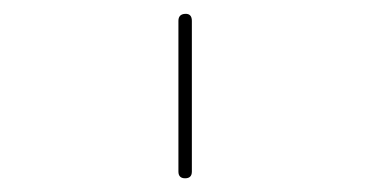

<svg xmlns="http://www.w3.org/2000/svg" viewBox="-20 -800 540 280"><path d="M240.2 -549.8V-769.5Q240.2 -779.3 250 -779.8Q259.8 -780.3 259.8 -769.5V-549.8Q259.8 -540 250 -540Q240.2 -540 240.2 -549.8Z"/></svg>

Font: Rounded-X Mgen+ 1m thin
Style: Regular
Weight: 100
Designer: [Source Han Sans]
Ryoko NISHIZUKA  (kana & ideographs); Paul D. Hunt (Latin, Greek & Cyrillic); Wenlong ZHANG  (bopomofo
Version: Version 1.059.20150602